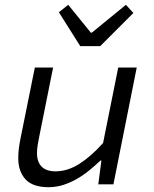

<svg xmlns="http://www.w3.org/2000/svg" viewBox="-20 -767 640 799"><path d="M182 12Q116 12 86 -21Q56 -54 56 -109Q56 -130 58.5 -149.5Q61 -169 65 -189L125 -486H201L143 -197Q139 -178 136.5 -162Q134 -146 134 -129Q134 -93 153.5 -73.5Q173 -54 211 -54Q261 -54 310 -85Q359 -116 409 -172L472 -486H549L452 0H389L402 -99H398Q376 -78 351.5 -58Q327 -38 300 -22.5Q273 -7 243.5 2.5Q214 12 182 12ZM314 -575 225 -716 264 -747 358 -631H362L504 -747L535 -713L397 -575Z"/></svg>

Font: Source Code Pro
Style: Italic
Weight: 400
Italic angle: -11°
Monospace: yes
Designer: Paul D. Hunt, Teo Tuominen
Foundry: Adobe Systems Incorporated
Version: Version 1.050;PS 1.000;hotconv 16.6.51;makeotf.lib2.5.65220